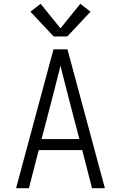

<svg xmlns="http://www.w3.org/2000/svg" viewBox="-20 -996 640 1016"><path d="M65 0 263 -735H337L535 0H467L415 -202H185L133 0ZM400 -260 340 -490Q330 -529 320 -568.5Q310 -608 300 -648Q290 -608 280 -568.5Q270 -529 260 -490L200 -260ZM336 -803H264L141 -934L195 -976L300 -846L405 -976L459 -934Z"/></svg>

Font: Iosevka Custom Light Extended
Style: Regular
Weight: 300
Width: 7
Monospace: yes
Designer: Belleve Invis
Foundry: Belleve Invis
Version: Version 11.2.4; ttfautohint (v1.8.4)